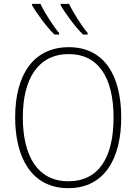

<svg xmlns="http://www.w3.org/2000/svg" viewBox="-20 -971 711 1001"><path d="M340 -951H296V-944C321 -900 375 -827 413 -791H437V-799C408 -832 361 -906 340 -951ZM191 -951H147V-944C172 -900 226 -827 264 -791H288V-799C259 -833 212 -905 191 -951ZM612 -358C612 -581 521 -725 339 -725C157 -725 59 -585 59 -359C59 -152 143 10 336 10C528 10 612 -149 612 -358ZM99 -359C99 -558 177 -689 339 -689C491 -689 572 -569 572 -358C572 -153 497 -26 336 -26C177 -26 99 -157 99 -359Z"/></svg>

Font: Noto Sans SemiCondensed ExtraLight
Style: Regular
Weight: 200
Width: 4
Designer: Monotype Design Team
Foundry: Monotype Imaging Inc.
Version: Version 2.013